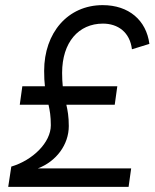

<svg xmlns="http://www.w3.org/2000/svg" viewBox="-20 -728 602 748"><path d="M24 -79 12 0H481L491 -72H127.5C200 -99.5 248 -165 248 -237C248 -274 243.5 -298 238.5 -320H427L437 -392H224.5C223 -406.5 222 -423.5 222 -444C222 -563 286 -636 381 -636C439 -636 486 -603 494 -536L562 -557C550 -649 482 -708 380 -708C244 -708 152 -600 152 -452C152 -428 153 -408.5 155 -392H67L57 -320H169C174 -298 178 -275.5 178 -240C178 -173 108 -104 24 -79Z"/></svg>

Font: HK Grotesk
Style: Italic
Weight: 400
Italic angle: -16°
Designer: Alfredo Marco Pradil
Foundry: Hanken Design Co.
Version: Version 3.001;FEAKit 1.0